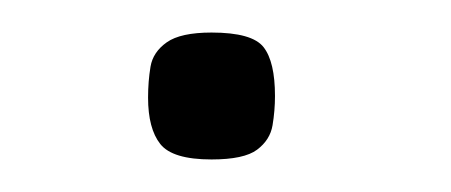

<svg xmlns="http://www.w3.org/2000/svg" viewBox="-20 -87 277 118"><path d="M110 11Q86 11 78.5 1.5Q71 -8 71 -27Q71 -37 72.5 -46Q74 -55 82.5 -61Q91 -67 110 -67Q135 -67 142 -58Q149 -49 149 -28Q149 -19 147.5 -10Q146 -1 138 5Q130 11 110 11Z"/></svg>

Font: Fredoka Expanded Light
Style: Regular
Weight: 300
Width: 7
Designer: Ben Nathan
Foundry: Milena B. Brandão, Ben Nathan
Version: Version 2.001